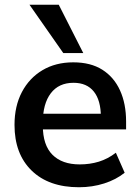

<svg xmlns="http://www.w3.org/2000/svg" viewBox="-20 -777 588 807"><path d="M312 10Q185 10 113 -60Q41 -130 41 -252Q41 -331 72 -390Q103 -449 158.5 -482Q214 -515 288 -515Q361 -515 410 -484Q459 -453 484.5 -397Q510 -341 510 -266V-233H142V-299H421L404 -285Q404 -355 374.5 -392Q345 -429 289 -429Q227 -429 193.5 -385Q160 -341 160 -262V-249Q160 -167 200.5 -126.5Q241 -86 315 -86Q358 -86 395.5 -97.5Q433 -109 467 -135L504 -51Q468 -22 418 -6Q368 10 312 10ZM246 -554 104 -757H227L330 -554Z"/></svg>

Font: Mulish ExtraLight
Style: Bold
Weight: 700
Version: Version 3.603